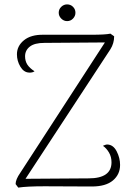

<svg xmlns="http://www.w3.org/2000/svg" viewBox="-20 -848 598 873"><path d="M526 -98Q526 -55 493.5 -27.5Q461 0 397 0L183 -1Q102 -1 63 5L51 -11Q51 -32 72 -62L457 -655L182 -653Q137 -653 115.5 -636Q94 -619 94 -592Q94 -570 104.5 -554Q115 -538 137 -524Q128 -517 112 -518Q88 -519 72.5 -545Q57 -571 57 -601Q57 -639 89 -665Q121 -691 178 -690H355H395Q459 -690 482 -695L499 -683Q499 -651 482 -624L96 -35L383 -37Q487 -37 487 -110Q487 -135 475.5 -154.5Q464 -174 448 -185Q451 -186 456.5 -188.5Q462 -191 468 -191Q495 -190 510.5 -160Q526 -130 526 -98ZM247 -790Q247 -806 258.5 -817Q270 -828 285 -828Q301 -828 312 -817Q323 -806 323 -790Q323 -775 312 -763.5Q301 -752 285 -752Q270 -752 258.5 -763.5Q247 -775 247 -790Z"/></svg>

Font: Arima Madurai ExtraLight
Style: Regular
Weight: 275
Designer: Joana Correia and Natanael Gama
Foundry: NDISCOVER
Version: Version 1.019